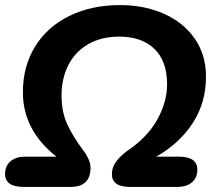

<svg xmlns="http://www.w3.org/2000/svg" viewBox="-24 -735 851 755"><path d="M-4 -51Q-4 -83 17.5 -101Q39 -119 75 -119H198Q66 -223 66 -372Q66 -474 114 -552Q162 -630 249 -672.5Q336 -715 448 -715Q544 -715 620.5 -681Q697 -647 741.5 -583.5Q786 -520 786 -433Q786 -331 733.5 -250.5Q681 -170 590 -119H679Q752 -119 752 -68Q752 -36 731 -18Q710 0 673 0H487Q416 0 416 -50Q416 -75 430.5 -96.5Q445 -118 474 -140Q555 -194 594 -264Q633 -334 633 -403Q633 -495 583 -543Q533 -591 445 -591Q374 -591 322.5 -561Q271 -531 244.5 -478.5Q218 -426 218 -360Q218 -293 241.5 -244Q265 -195 301 -147Q332 -107 332 -75Q332 0 253 0H69Q-4 0 -4 -51Z"/></svg>

Font: SN Pro Bold
Style: Bold Italic
Weight: 700
Italic angle: -9°
Designer: Tobias Whetton
Foundry: Supernotes
Version: Version 1.003